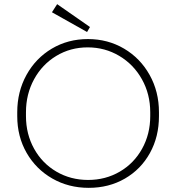

<svg xmlns="http://www.w3.org/2000/svg" viewBox="-20 -890 848 924"><path d="M63 -331V-350Q63 -449 107.5 -529.5Q152 -610 229.5 -656Q307 -702 403 -702Q499 -702 577 -656Q655 -610 700 -529.5Q745 -449 745 -350V-331Q745 -232 701.5 -153.5Q658 -75 581 -30.5Q504 14 407 14Q310 14 231.5 -31Q153 -76 108 -154.5Q63 -233 63 -331ZM703 -331V-350Q703 -437 663 -508.5Q623 -580 554 -621Q485 -662 402 -662Q319 -662 251 -621Q183 -580 144 -508.5Q105 -437 105 -350V-331Q105 -245 144 -174.5Q183 -104 251.5 -64Q320 -24 404 -24Q488 -24 556.5 -64Q625 -104 664 -174.5Q703 -245 703 -331ZM230 -831 255 -870 413 -760 399 -736Z"/></svg>

Font: Bellota Light
Style: Regular
Weight: 300
Designer: Kemie Guaida
Foundry: Kemie Guaida
Version: Version 4.001